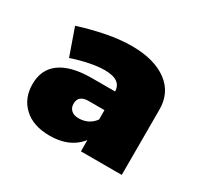

<svg xmlns="http://www.w3.org/2000/svg" viewBox="-85 -894 567 546"><g transform="rotate(30 198.5 -621.0)"><path d="M178 -593Q162 -593 153.5 -586Q145 -579 145 -565Q145 -552 153.5 -544Q162 -536 178 -536Q194 -536 207.5 -542.5Q221 -549 231 -563L247 -524Q234 -490 204.5 -471Q175 -452 131 -452Q77 -452 46.5 -480.5Q16 -509 16 -555Q16 -603 50 -628Q84 -653 149 -654H243V-593ZM230 -653Q230 -672 216.5 -682Q203 -692 174 -692Q154 -692 126 -686.5Q98 -681 69 -671L38 -759Q82 -773 125.5 -781.5Q169 -790 207 -790Q281 -790 323.5 -758.5Q366 -727 365 -670V-458H231Z"/></g></svg>

Font: Alexandria ExtraBold
Style: Regular
Weight: 800
Designer: Mohamed Gaber
Foundry: Kief Type Foundry
Version: Version 5.100